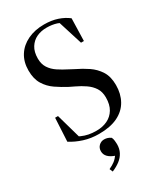

<svg xmlns="http://www.w3.org/2000/svg" viewBox="-225 -766 931 1092"><g transform="rotate(-30 240.5 -220.0)"><path d="M218 16Q166 16 120.5 1.5Q75 -13 39 -36L47 -189H66L116 -12L71 -39L69 -53Q97 -36 119 -26Q141 -16 164 -11.5Q187 -7 215 -7Q255 -7 286.5 -22Q318 -37 336.5 -67.5Q355 -98 355 -145Q355 -182 338.5 -207.5Q322 -233 294.5 -252Q267 -271 235 -286L202 -302Q164 -322 129 -346Q94 -370 72 -406Q50 -442 50 -497Q50 -553 76 -594Q102 -635 149 -657.5Q196 -680 257 -680Q306 -680 344.5 -667Q383 -654 411 -632L407 -485H388L335 -654L385 -634L387 -607Q356 -638 326 -647.5Q296 -657 260 -657Q224 -657 195 -643.5Q166 -630 148 -601.5Q130 -573 130 -529Q130 -493 146.5 -467.5Q163 -442 191 -423.5Q219 -405 251 -389L283 -372Q323 -353 358.5 -329Q394 -305 417 -269Q440 -233 440 -177Q440 -120 415.5 -76Q391 -32 342 -8Q293 16 218 16ZM277 117Q277 147 265 170Q253 193 231 210Q209 227 178 240L169 219Q193 208 208.5 196Q224 184 241 160L240 171Q209 161 193 145Q177 129 177 107Q177 85 191.5 71Q206 57 226 57Q238 57 248.5 60.5Q259 64 269 71Q274 81 275.5 94.5Q277 108 277 117Z"/></g></svg>

Font: Source Serif 4 60pt SemiBold
Style: Regular
Weight: 600
Version: Version 4.004;hotconv 1.0.116;makeotfexe 2.5.65601